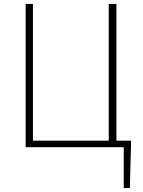

<svg xmlns="http://www.w3.org/2000/svg" viewBox="-20 -746 724 973"><path d="M607 207V0H110V-726H147V-33H531V-726H570V-33H644V-13L638 207Z"/></svg>

Font: Shanggu Sans SC VF
Style: Regular
Weight: 250
Designer: GuiWonder
Version: Version 1.021